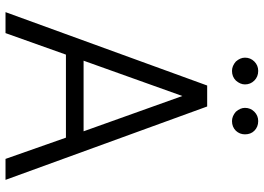

<svg xmlns="http://www.w3.org/2000/svg" viewBox="-150 -804 956 696"><g transform="rotate(90 328.0 -456.0)"><path d="M290 -729H366L632 2H556L479 -217H178L100 2H24ZM328 -639 200 -281H456ZM203 -833Q189 -849 189 -866Q189 -886 203 -900Q217 -914 237 -914Q258 -914 272 -900Q286 -886 286 -866Q286 -849 272 -833Q258 -819 237 -819Q219 -819 203 -833ZM385 -833Q371 -849 371 -866Q371 -886 385 -900Q399 -914 419 -914Q440 -914 454 -900Q467 -887 467 -866Q467 -847 454 -833Q440 -819 419 -819Q401 -819 385 -833Z"/></g></svg>

Font: Sinter Normal
Style: Regular
Weight: 350
Foundry: Adobe & rsms
Version: Version 1.000